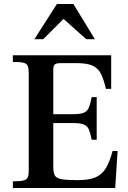

<svg xmlns="http://www.w3.org/2000/svg" viewBox="-20 -935 639 955"><path d="M44 0V-33Q81 -33 97.5 -37.5Q114 -42 118.5 -54Q123 -66 123 -89V-570Q123 -595 118 -607Q113 -619 96.5 -623Q80 -627 44 -627V-660H533V-493H507Q496 -540 482 -568Q468 -596 440.5 -608.5Q413 -621 361 -621H283Q259 -621 252 -614Q245 -607 245 -587V-367H344Q380 -367 397.5 -374.5Q415 -382 422.5 -401Q430 -420 436 -452H461V-240H436Q430 -272 422.5 -290Q415 -308 397.5 -315.5Q380 -323 344 -323H245V-105Q245 -78 252 -63.5Q259 -49 284.5 -44Q310 -39 366 -39Q424 -39 456.5 -53.5Q489 -68 507.5 -100Q526 -132 540 -184H565L553 0ZM151 -740 263 -915H345L452 -740H409L296 -841L195 -740Z"/></svg>

Font: Frank Ruhl Libre Medium
Style: Regular
Weight: 500
Designer: Yanek Iontef
Foundry: Fontef
Version: Version 6.004